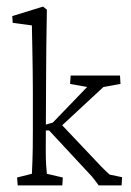

<svg xmlns="http://www.w3.org/2000/svg" viewBox="-20 -562 398 582"><path d="M33.7 0 31.7 -23.9 76.7 -35.2Q77.1 -45.9 78.4 -76.4Q79.6 -106.9 79.6 -165V-285.2Q79.6 -314.9 79.1 -348.1Q78.6 -381.3 78.1 -411.1Q77.6 -440.9 77.1 -460.9Q76.7 -481 76.7 -484.9L18.6 -492.7L17.1 -513.2L110.4 -542L122.1 -532.7Q121.1 -476.6 120.4 -421.9Q119.6 -367.2 119.6 -306.2L118.7 -106.9Q118.7 -75.7 120.1 -58.1Q121.6 -40.5 122.1 -35.2L170.4 -23.9L168.9 0ZM348.6 0H279.3Q264.6 -20 257.6 -28.1Q250.5 -36.1 243.7 -43L128.9 -166.5H105.5L106.4 -180.7L140.1 -190.4L244.1 -298.3L192.4 -307.6L194.3 -333H343.8L345.2 -307.6L293.5 -298.3L148.4 -163.6L162.6 -188.5L267.1 -78.1Q273.9 -70.3 287.6 -56.4Q301.3 -42.5 312.5 -32.7L350.1 -24.9Z"/></svg>

Font: Lateef ExtraLight
Style: Regular
Weight: 200
Designer: SIL International
Foundry: SIL International
Version: Version 4.200